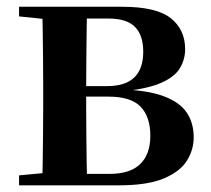

<svg xmlns="http://www.w3.org/2000/svg" viewBox="-20 -556 632 576"><path d="M37.2 0V-29.9L147 -40.2L173.9 -34.4H309.4Q370.3 -34.4 400.6 -63.8Q431 -93.3 431 -148.7Q431 -205.2 402 -235.7Q373 -266.1 306.1 -266.1H173.9V-297.7H301.9Q409.7 -297.7 409.7 -401Q409.7 -449.9 385.1 -475.1Q360.5 -500.4 304.9 -500.4H173.9L147 -495.5L37.2 -506.8V-535.7H346.1Q449 -535.7 492.2 -501.5Q535.4 -467.3 535.4 -408.4Q535.4 -377.9 519.7 -351.4Q504 -324.9 461.3 -306.5Q418.6 -288.2 336.8 -281L338.3 -288Q421.9 -285.7 470.7 -267.5Q519.6 -249.2 540.3 -218.1Q561.1 -186.9 561.1 -144.2Q561.1 -106.6 540.7 -73.9Q520.2 -41.2 471.3 -20.6Q422.3 0 336.3 0ZM105.9 0Q107.6 -25.5 108.1 -67.4Q108.6 -109.4 109.1 -154.7Q109.6 -200 109.6 -234.8V-301.2Q109.6 -335.7 109.1 -381Q108.6 -426.4 108.1 -468.7Q107.6 -511 105.9 -535.7H241.5Q240.5 -511 240 -468.2Q239.5 -425.4 239 -376.5Q238.5 -327.7 238.5 -284.5V-234.8Q238.5 -200 239 -154.7Q239.5 -109.4 240 -67.4Q240.5 -25.5 241.5 0Z"/></svg>

Font: Noto Serif SC
Style: Regular
Weight: 200
Designer: Ryoko NISHIZUKA 西塚涼子 (kana & ideographs); Frank Grießhammer (Latin, Greek & Cyrillic); Wenlong ZHANG 张文龙 (bopomofo); San
Foundry: Adobe
Version: Version 2.001;hotconv 1.1.0;makeotfexe 2.6.0